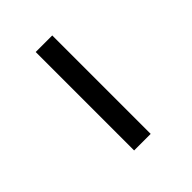

<svg xmlns="http://www.w3.org/2000/svg" viewBox="2 -813 291 291"><g transform="rotate(45 148.0 -667.0)"><path d="M35.5 -649.5H246.5V-685H35.5Z"/></g></svg>

Font: Anybody Condensed
Style: Regular
Weight: 400
Width: 3
Designer: Tyler Finck
Foundry: Etcetera Type Company
Version: Version 1.113;gftools[0.9.25]